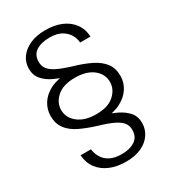

<svg xmlns="http://www.w3.org/2000/svg" viewBox="-215 -832 1002 1124"><g transform="rotate(-30 286.0 -270.0)"><path d="M300 182Q240 182 193.5 162.5Q147 143 119 106Q91 69 87 16H157Q161 46 176 72Q191 98 221.5 114.5Q252 131 300 131Q356 131 390 108Q424 85 424 38Q424 10 409 -10Q394 -30 358.5 -47.5Q323 -65 261 -83Q199 -102 151 -125Q103 -148 76.5 -183Q50 -218 50 -270Q50 -314 73.5 -352Q97 -390 143.5 -414Q190 -438 258 -440L252 -419Q210 -433 170 -451.5Q130 -470 104 -499.5Q78 -529 78 -574Q78 -615 101.5 -648.5Q125 -682 169 -702Q213 -722 274 -722Q334 -722 380 -703Q426 -684 454 -647Q482 -610 485 -557H415Q413 -586 397.5 -612Q382 -638 352 -655Q322 -672 274 -672Q217 -672 182.5 -649.5Q148 -627 148 -580Q148 -552 163 -531.5Q178 -511 213.5 -493.5Q249 -476 312 -457Q374 -439 421.5 -415.5Q469 -392 495.5 -357.5Q522 -323 522 -270Q522 -227 498.5 -189.5Q475 -152 429 -127.5Q383 -103 314 -99L320 -122Q364 -109 403.5 -90Q443 -71 468.5 -42Q494 -13 494 32Q494 73 471 107.5Q448 142 405 162Q362 182 300 182ZM289 -146Q368 -146 409.5 -183.5Q451 -221 451 -270Q451 -324 406.5 -359Q362 -394 284 -394Q205 -394 163 -357Q121 -320 121 -270Q121 -218 165.5 -182Q210 -146 289 -146Z"/></g></svg>

Font: Parkinsans Light
Style: Regular
Weight: 300
Designer: Red Stone, Indian Type Foundry
Foundry: Indian Type Foundry
Version: Version 1.000